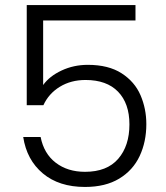

<svg xmlns="http://www.w3.org/2000/svg" viewBox="-20 -738 657 761"><path d="M517 -657H151V-401Q176 -436 224 -458.5Q272 -481 328 -481Q410 -481 462 -447.5Q514 -414 537 -360.5Q560 -307 560 -246Q560 -176 533.5 -119.5Q507 -63 452.5 -30Q398 3 317 3Q214 3 150 -50.5Q86 -104 72 -195H141Q154 -129 201 -93Q248 -57 317 -57Q404 -57 448.5 -108.5Q493 -160 493 -245Q493 -328 448 -374.5Q403 -421 319 -421Q261 -421 217 -394Q173 -367 152 -321H86V-718H517Z"/></svg>

Font: A Bank Premium Light
Style: Regular
Weight: 300
Designer: Ninad Kale (Devanagari), Jonny Pinhorn (Latin), Htun Naung (Myanmar)
Foundry: Indian Type Foundry
Version: 4.004